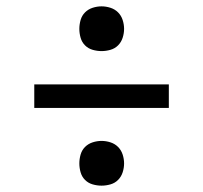

<svg xmlns="http://www.w3.org/2000/svg" viewBox="-20 -643 640 605"><path d="M300 -482Q286 -482 272 -486Q258 -490 248 -500Q238 -510 234 -524Q230 -538 230 -552Q230 -566 234 -580Q238 -594 248 -604Q258 -614 272 -618.5Q286 -623 300 -623Q314 -623 328 -618.5Q342 -614 352 -604Q362 -594 366.5 -580Q371 -566 371 -552Q371 -538 366.5 -524Q362 -510 352 -500Q342 -490 328 -486Q314 -482 300 -482ZM88 -303V-377H512V-303ZM300 -58Q286 -58 272 -62Q258 -66 248 -76Q238 -86 234 -100Q230 -114 230 -128Q230 -142 234 -156Q238 -170 248 -180Q258 -190 272 -194.5Q286 -199 300 -199Q314 -199 328 -194.5Q342 -190 352 -180Q362 -170 366.5 -156Q371 -142 371 -128Q371 -114 366.5 -100Q362 -86 352 -76Q342 -66 328 -62Q314 -58 300 -58Z"/></svg>

Font: Zed Mono Extended
Style: Regular
Weight: 400
Width: 7
Monospace: yes
Designer: Belleve Invis
Foundry: Belleve Invis
Version: Version 1.0.0; ttfautohint (v1.8.4)